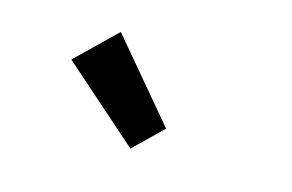

<svg xmlns="http://www.w3.org/2000/svg" viewBox="-49 -1001 709 466"><g transform="rotate(15 305.5 -768.0)"><path d="M301.8 -634.8 107.4 -806.6 206.1 -902.3 373 -704.1Z"/></g></svg>

Font: Bpmf GenYo Gothic B
Style: B
Weight: 700
Foundry: But Ko
Version: Version 1.320